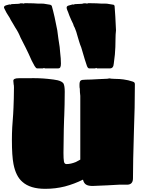

<svg xmlns="http://www.w3.org/2000/svg" viewBox="-20 -1167 925 1210"><path d="M121 -21Q80 -56 65 -133Q55 -184 55 -286Q55 -360 63 -448Q63 -462 65 -488Q66 -509 67 -547.5Q68 -586 68 -615Q68 -630 66 -636Q64 -650 64 -658Q64 -674 98 -674H158Q222 -676 281 -670Q322 -666 344 -661Q371 -654 380 -641Q388 -626 388 -589Q388 -544 387 -506.5Q386 -469 385 -440Q384 -433 384 -418Q384 -398 382 -350Q380 -262 380 -203Q380 -166 383 -149Q386 -133 399 -133Q426 -133 458 -146Q478 -156 486 -161V-563Q483 -586 483 -608Q481 -614 481 -625V-634Q481 -652 488 -659Q495 -665 521 -665Q550 -665 596 -668Q612 -668 640 -670Q660 -670 669 -673Q675 -673 683 -671Q695 -671 703 -670L733 -669Q755 -668 788 -661L816 -653Q825 -650 827.5 -646Q830 -642 830 -636Q830 -488 824 -339Q818 -143 818 -43Q818 -3 780 -3H729Q709 -1 656 1Q626 3 609 3L563 5Q536 5 522 -4Q508 -13 503 -35Q449 -8 389 8Q329 23 265 23Q170 23 121 -21ZM233 -736H214Q207 -736 198 -751Q182 -777 159 -831L141 -868Q137 -876 109 -931Q96 -964 77 -992Q69 -1004 63 -1016L48 -1041Q45 -1047 40.5 -1055.5Q36 -1064 32 -1069Q23 -1081 8 -1112Q5 -1118 5 -1121Q5 -1127 12 -1131Q18 -1134 39 -1139H42Q43 -1138 44.5 -1138Q46 -1138 46 -1138L53 -1141L96 -1143L103 -1144Q105 -1144 106 -1145Q107 -1146 108 -1146H118Q126 -1146 129 -1144L136 -1147L191 -1146Q209 -1144 254 -1144L297 -1137L306 -1131Q325 -1063 341 -976L348 -923L356 -871L359 -837Q364 -797 364 -766Q364 -752 360.5 -744Q357 -736 346 -736H318H291H262L258 -739L251 -736ZM561 -736H542Q534 -736 528 -751Q513 -795 503 -831Q495 -860 492 -868Q484 -887 478.5 -906Q473 -925 471 -931Q460 -973 451 -992Q444 -1003 441 -1016Q437 -1023 429 -1041Q427 -1047 423 -1055Q419 -1063 417 -1069Q410 -1088 409 -1091Q405 -1099 403.5 -1104Q402 -1109 401 -1112Q400 -1115 400 -1119Q400 -1127 409 -1131Q417 -1134 437 -1139H441Q441 -1138 444 -1138L452 -1141L496 -1143L501 -1144Q503 -1144 505 -1145Q507 -1146 508 -1146H518Q526 -1146 528 -1144L536 -1147L589 -1146Q608 -1144 653 -1144L696 -1137L702 -1131Q707 -1072 711 -976Q708 -949 708 -923Q708 -888 707 -871Q706 -828 697 -766Q695 -736 673 -736H646H619H591L587 -739L579 -736Z"/></svg>

Font: Sigmar One
Style: Regular
Weight: 400
Designer: Vernon Adams
Foundry: Vernon Adams
Version: Version 2.000